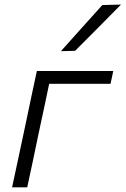

<svg xmlns="http://www.w3.org/2000/svg" viewBox="-20 -798 536 818"><path d="M31.5 0Q43.5 -55.5 54.5 -107.2Q65.5 -159 78.5 -219.5L89 -269Q102.5 -334.5 113.8 -387.2Q125 -440 137 -495.5H462.5L451 -441H189.5Q181 -400.5 172.5 -359.8Q164 -319 153 -269L142.5 -219.5Q130 -159 119 -107.2Q108 -55.5 96 0ZM239.5 -580Q284.5 -630.5 328.2 -679Q372 -727.5 416 -776.5L495.5 -778.5Q446 -728 397.2 -679Q348.5 -630 300 -581.5Z"/></svg>

Font: Commissioner Light
Style: Italic
Weight: 300
Italic angle: -12°
Designer: Kostas Bartsokas
Foundry: Kostas Bartsokas
Version: Version 1.000; ttfautohint (v1.8.3)